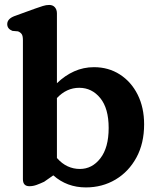

<svg xmlns="http://www.w3.org/2000/svg" viewBox="-20 -764 653 796"><path d="M216 -708.5V-419Q249 -451 287.5 -468.2Q326 -485.5 369.5 -485.5Q430 -485.5 477 -455.2Q524 -425 550.8 -371.5Q577.5 -318 577.5 -248.5Q577.5 -169.5 545.5 -110.8Q513.5 -52 458.8 -19.5Q404 13 336 13Q257.5 13 201 -37L163 -10.5Q147 -3 132 2.5Q117 8 102 8Q75 8 75 -21V-598Q75 -616 69.5 -623.2Q64 -630.5 54.5 -634L31.5 -636Q10 -644.5 10 -664Q10 -686 40.5 -697.5L126 -728.5Q144.5 -735 157.8 -739.2Q171 -743.5 184 -743.5Q199 -743.5 207.5 -733.8Q216 -724 216 -708.5ZM308.5 -400Q256 -400 216 -357.5V-109Q236.5 -85.5 260.5 -74.5Q284.5 -63.5 311 -63.5Q362 -63.5 396.2 -107.8Q430.5 -152 430.5 -233.5Q430.5 -314.5 395.8 -357.2Q361 -400 308.5 -400Z"/></svg>

Font: Fraunces 9pt S100 SemiBold
Style: Regular
Weight: 600
Version: Version 1.000; ttfautohint (v1.8.3)